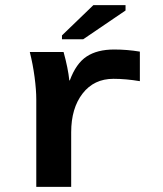

<svg xmlns="http://www.w3.org/2000/svg" viewBox="-20 -732 640 752"><path d="M527.8 -414.1Q473.1 -423.3 424.3 -423.3Q348.1 -423.3 303.5 -365.7Q258.8 -308.1 258.8 -213.9V0H122.1V-342.3Q122.1 -379.4 115.5 -429.7Q108.9 -480 96.7 -528.3H229Q246.6 -464.8 251.5 -417H253.4Q277.8 -483.4 319.3 -510.7Q360.8 -538.1 427.2 -538.1Q478 -538.1 527.8 -529.8ZM222.7 -578.1V-593.3L345.7 -711.9H471.7V-690.9L305.7 -578.1Z"/></svg>

Font: Cousine
Style: Bold
Weight: 700
Monospace: yes
Designer: Steve Matteson
Foundry: Ascender Corporation
Version: Version 1.20